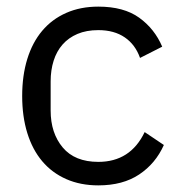

<svg xmlns="http://www.w3.org/2000/svg" viewBox="-20 -548 543 580"><path d="M277 12Q223 12 180 -7Q137 -26 107.5 -61Q78 -96 62.5 -146Q47 -196 47 -258Q47 -320 62.5 -370Q78 -420 107.5 -455Q137 -490 180 -509Q223 -528 277 -528Q354 -528 400.5 -494.5Q447 -461 470 -407L403 -373Q389 -413 357 -435Q325 -457 277 -457Q241 -457 214 -445.5Q187 -434 169 -413.5Q151 -393 142 -364.5Q133 -336 133 -302V-214Q133 -146 169.5 -102.5Q206 -59 277 -59Q374 -59 417 -149L475 -110Q450 -54 400.5 -21Q351 12 277 12Z"/></svg>

Font: IBM Plex Sans Thai
Style: Regular
Weight: 400
Designer: Mike Abbink, Paul van der Laan, Pieter van Rosmalen, Ben Mitchell, Mark Frömberg
Foundry: Bold Monday
Version: Version 1.2